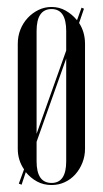

<svg xmlns="http://www.w3.org/2000/svg" viewBox="-20 -523 296 551"><path d="M49 -37Q31 -63 31 -96V-397Q31 -419 38.5 -438Q46 -457 59.5 -471.5Q73 -486 90.5 -494.5Q108 -503 128 -503Q150 -503 168.5 -492.5Q187 -482 201 -465L214 -501L221 -498L207 -457Q224 -431 224 -397V-96Q224 -75 216.5 -56Q209 -37 196 -22.5Q183 -8 165.5 0Q148 8 128 8Q105 8 86.5 -2Q68 -12 54 -29L42 7L34 4ZM128 -497Q85 -497 85 -434V-139L170 -378V-434Q170 -497 128 -497ZM85 -60Q85 2 128 2Q170 2 170 -60V-355L85 -116Z"/></svg>

Font: Moniqa Cond Display
Style: Regular
Weight: 400
Width: 3
Designer: Rajesh Rajput
Foundry: Rajesh Rajput
Version: Version 1.000